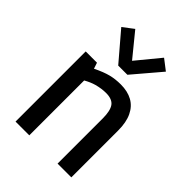

<svg xmlns="http://www.w3.org/2000/svg" viewBox="-213 -837 940 940"><g transform="rotate(45 257.0 -367.5)"><path d="M67.4 0V-485.8H145.5L155.8 -454.6Q202.1 -477.1 234.1 -485.1Q266.1 -493.2 303.2 -493.2Q350.6 -493.2 384 -474.9Q417.5 -456.5 435.5 -418.9Q453.6 -381.3 453.6 -323.7V0H358.4V-312.5Q358.4 -365.7 341.6 -389.2Q324.7 -412.6 281.7 -412.6Q251.5 -412.6 216.8 -403.3Q190.9 -396 162.6 -379.9V0ZM229 -549.3 106 -693.4 161.1 -735.4 260.3 -613.8 360.4 -735.4 415 -693.4 292.5 -549.3Z"/></g></svg>

Font: Anaheim SemiBold
Style: Regular
Weight: 600
Version: Version 2.001